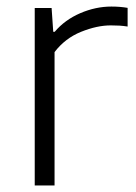

<svg xmlns="http://www.w3.org/2000/svg" viewBox="-20 -566 416 586"><path d="M86 0V-541.5H137.5L142.5 -469H147Q178 -505.5 225 -525.8Q272 -546 320 -546Q346.5 -546 369.5 -542V-485Q357 -487 344.5 -487.8Q332 -488.5 318 -488.5Q276 -488.5 227.2 -468.8Q178.5 -449 146.5 -407V0Z"/></svg>

Font: Encode Sans SemiExpanded SemiExpanded Light
Style: Regular
Weight: 300
Width: 6
Designer: Multiple Designers
Foundry: Impallari Type
Version: Version 3.000; ttfautohint (v1.8.3) -l 8 -r 50 -G 200 -x 14 